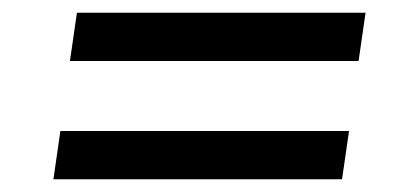

<svg xmlns="http://www.w3.org/2000/svg" viewBox="-20 -501 630 302"><path d="M90 -405 101 -481H555L544 -405ZM64 -219 75 -295H529L518 -219Z"/></svg>

Font: Host Grotesk
Style: Italic
Weight: 400
Italic angle: -8°
Designer: Doğukan Karapınar based on Poppins by Indian Type Foundry, Jonny Pinhorn
Foundry: Element Type
Version: Version 1.001; ttfautohint (v1.8.4.7-5d5b)